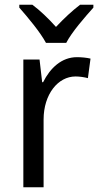

<svg xmlns="http://www.w3.org/2000/svg" viewBox="-20 -786 413 806"><path d="M173 -606H258C281 -651 337 -715 372 -754V-766H316C281 -739 251 -711 215 -673C183 -709 147 -743 116 -766H61V-754C97 -713 149 -651 173 -606ZM303 -546C239 -546 191 -501 161 -441H157L146 -536H78V0H163V-284C163 -391 224 -465 297 -465C314 -465 334 -462 349 -458L360 -540C343 -544 322 -546 303 -546Z"/></svg>

Font: Noto Sans Gujarati UI SemiCondensed
Style: Regular
Weight: 400
Width: 4
Designer: Jelle Bosma - Monotype Design Team, Universal Thirst
Foundry: Monotype Imaging Inc.
Version: Version 2.106